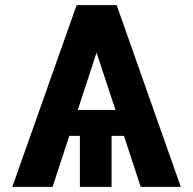

<svg xmlns="http://www.w3.org/2000/svg" viewBox="-20 -727 751 747"><path d="M184.6 0H27.9L278.1 -707H368.3L396.9 -648.3ZM313 -652.6 343.6 -707H433.9L683.4 0H527.4ZM535.2 -198.3H154.6V-299.1H535.2ZM414.1 0H290.9V-250.7H414.1Z"/></svg>

Font: Pretendard GOV Variable
Style: Regular
Weight: 400
Designer: Base glyphs from Inter by Rasmus Andersson; Hangul glyphs from Noto Sans CJK(Source Han Sans) by Jang Soo-young and Kang
Foundry: Kil Hyung-jin
Version: Version 1.307;Glyphs 3.2 (3192)